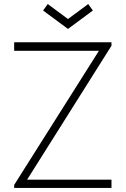

<svg xmlns="http://www.w3.org/2000/svg" viewBox="-20 -929 621 949"><path d="M316 -786 193 -877 216 -909 316 -835 416 -909 439 -877ZM50 0V-15L469 -678H50V-720H531V-703L114 -41H531V0Z"/></svg>

Font: Manrope ExtraLight ExtraLight
Style: Regular
Weight: 250
Version: Version 4.501